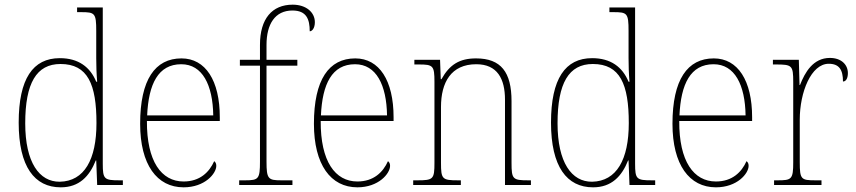

<svg xmlns="http://www.w3.org/2000/svg" viewBox="-20 -792 3663 822"><path d="M240 10C319 10 363 -37 390 -105H392L396 0H506V-20H492C426 -20 420 -25 420 -91V-760H310V-740H327C386 -740 392 -736 392 -660V-543C392 -513 393 -477 396 -442H392C366 -505 316 -543 236 -543C121 -543 60 -455 60 -267C60 -78 128 10 240 10ZM236 -14C148 -13 88 -97 88 -264C88 -436 136 -518 239 -518C356 -518 393 -431 393 -265C393 -109 341 -16 236 -14Z M766 10C857 10 906 -49 906 -82C906 -93 902 -98 897 -102C876 -55 836 -15 766 -15C671 -15 608 -101 609 -274H921V-290C921 -447 860 -542 757 -542C644 -542 580 -451 580 -262C580 -87 652 10 766 10ZM893 -298H610C616 -432 657 -517 756 -517C847 -517 891 -428 893 -298Z M1004 0H1232V-20H1184C1128 -20 1121 -26 1121 -100V-511H1253V-536H1121V-600C1121 -688 1157 -747 1232 -747C1292 -747 1306 -710 1306 -658C1316 -658 1328 -671 1328 -697C1328 -739 1291 -772 1233 -772C1145 -772 1093 -712 1093 -600V-536H1007V-511H1093V-100C1093 -26 1087 -20 1030 -20H1004Z M1510 10C1601 10 1650 -49 1650 -82C1650 -93 1646 -98 1641 -102C1620 -55 1580 -15 1510 -15C1415 -15 1352 -101 1353 -274H1665V-290C1665 -447 1604 -542 1501 -542C1388 -542 1324 -451 1324 -262C1324 -87 1396 10 1510 10ZM1637 -298H1354C1360 -432 1401 -517 1500 -517C1591 -517 1635 -428 1637 -298Z M1749 0H1953V-20H1941C1873 -20 1868 -25 1868 -95V-334C1868 -439 1911 -517 2019 -517C2109 -517 2142 -455 2142 -365V0H2253V-20H2242C2175 -20 2170 -25 2170 -95V-359C2170 -483 2125 -542 2018 -542C1948 -542 1905 -516 1870 -453H1867L1864 -536H1754V-516H1773C1834 -516 1840 -511 1840 -442V-95C1840 -25 1835 -20 1767 -20H1749Z M2519 10C2598 10 2642 -37 2669 -105H2671L2675 0H2785V-20H2771C2705 -20 2699 -25 2699 -91V-760H2589V-740H2606C2665 -740 2671 -736 2671 -660V-543C2671 -513 2672 -477 2675 -442H2671C2645 -505 2595 -543 2515 -543C2400 -543 2339 -455 2339 -267C2339 -78 2407 10 2519 10ZM2515 -14C2427 -13 2367 -97 2367 -264C2367 -436 2415 -518 2518 -518C2635 -518 2672 -431 2672 -265C2672 -109 2620 -16 2515 -14Z M3045 10C3136 10 3185 -49 3185 -82C3185 -93 3181 -98 3176 -102C3155 -55 3115 -15 3045 -15C2950 -15 2887 -101 2888 -274H3200V-290C3200 -447 3139 -542 3036 -542C2923 -542 2859 -451 2859 -262C2859 -87 2931 10 3045 10ZM3172 -298H2889C2895 -432 2936 -517 3035 -517C3126 -517 3170 -428 3172 -298Z M3294 0H3497V-20H3471C3410 -20 3404 -24 3404 -97V-280C3404 -398 3453 -519 3528 -519C3573 -519 3589 -493 3589 -443C3603 -443 3610 -459 3610 -479C3610 -515 3582 -544 3533 -544C3461 -544 3426 -482 3405 -428H3403L3400 -536H3289V-516H3301C3371 -516 3376 -512 3376 -441V-97C3376 -24 3369 -20 3309 -20H3294Z"/></svg>

Font: Noto Serif Devanagari SemiCondensed Thin
Style: Regular
Weight: 100
Width: 4
Designer: Universal Thirst, Indian Type Foundry and the Monotype Design Team
Foundry: Monotype Imaging Inc.
Version: Version 2.004